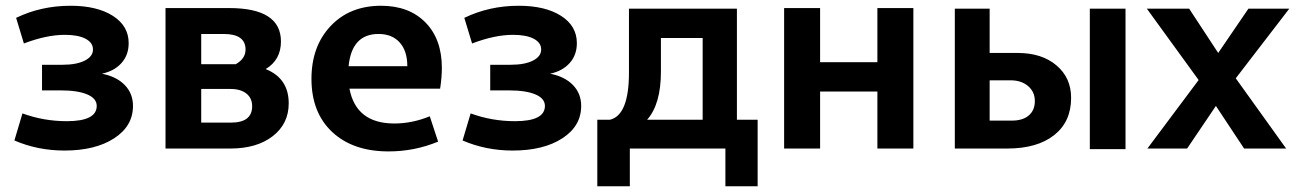

<svg xmlns="http://www.w3.org/2000/svg" viewBox="-20 -516 4501 667"><path d="M204 7Q111 7 30 -28L58 -122Q132 -95 212 -95Q316 -95 316 -148Q316 -174 283 -188Q250 -202 191 -202H126V-291H197Q246 -291 274.5 -305.5Q303 -320 303 -344Q303 -368 277 -381.5Q251 -395 205 -395Q142 -395 63 -365L36 -454Q123 -496 225 -496Q317 -496 372 -461Q427 -426 427 -366Q427 -325 402 -297Q377 -269 334 -260Q385 -250 413.5 -220.5Q442 -191 442 -148Q442 -78 376.5 -35.5Q311 7 204 7Z M555 0V-488H776Q956 -488 956 -372Q956 -308 903 -276Q983 -244 983 -157Q983 -86 927.5 -43Q872 0 780 0ZM679 -398V-293H799Q833 -312 833 -344Q833 -398 757 -398ZM679 -90H782Q856 -90 856 -147Q856 -175 836 -191Q816 -207 780 -207H679Z M1330 10Q1206 10 1134 -57.5Q1062 -125 1062 -242Q1062 -355 1128.5 -425.5Q1195 -496 1304 -496Q1401 -496 1458 -438Q1515 -380 1515 -280Q1515 -248 1509 -208H1194Q1217 -87 1350 -87Q1412 -87 1473 -112L1502 -24Q1420 10 1330 10ZM1295 -398Q1202 -398 1191 -286H1395Q1395 -339 1368.5 -368.5Q1342 -398 1295 -398Z M1761 7Q1668 7 1587 -28L1615 -122Q1689 -95 1769 -95Q1873 -95 1873 -148Q1873 -174 1840 -188Q1807 -202 1748 -202H1683V-291H1754Q1803 -291 1831.5 -305.5Q1860 -320 1860 -344Q1860 -368 1834 -381.5Q1808 -395 1762 -395Q1699 -395 1620 -365L1593 -454Q1680 -496 1782 -496Q1874 -496 1929 -461Q1984 -426 1984 -366Q1984 -325 1959 -297Q1934 -269 1891 -260Q1942 -250 1970.5 -220.5Q1999 -191 1999 -148Q1999 -78 1933.5 -35.5Q1868 7 1761 7Z M2055 131V-100H2099Q2165 -116 2165 -264V-486H2540V-100H2612V131H2500V0H2168V131ZM2276 -267Q2276 -154 2228 -100H2421V-384H2276Z M2704 0V-488H2829V-300H3028V-488H3153V0H3028V-198H2829V0Z M3297 0V-486H3418V-332H3516Q3599 -332 3650 -289Q3701 -246 3701 -176Q3701 -93 3642 -46.5Q3583 0 3479 0ZM3766 2V-486H3890V2ZM3418 -97H3495Q3533 -97 3554 -115Q3575 -133 3575 -165Q3575 -197 3551.5 -217Q3528 -237 3491 -237H3418Z M3966 0 4144 -238 3964 -486H4111L4212 -332L4317 -486H4459L4273 -244L4448 0H4302L4204 -148L4104 0Z"/></svg>

Font: Cantarell
Style: Bold
Weight: 700
Designer: Dave Crossland, Nikolaus Waxweiler, Florian Fecher, Jacques Le Bailly, Eben Sorkin, Alexei Vanyashin, Alexios Zavras, Em
Version: Version 0.303